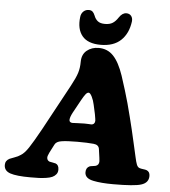

<svg xmlns="http://www.w3.org/2000/svg" viewBox="-75 -989 937 1058"><g transform="rotate(5 393.0 -460.5)"><path d="M329.1 -891.6Q331.1 -910.6 343.5 -922.4Q356 -934.1 373 -934.1Q386.2 -934.1 393.8 -927.5Q401.4 -920.9 407.2 -906.7Q414.6 -886.7 428.5 -876Q442.4 -865.2 468.3 -865.2Q494.6 -865.2 510.7 -875.5Q526.9 -885.7 540.5 -906.7Q558.6 -934.1 581.1 -934.1Q598.1 -934.1 607.7 -922.4Q617.2 -910.6 615.2 -891.6Q606.4 -824.7 566.2 -786.6Q525.9 -748.5 454.6 -748.5Q383.3 -748.5 352.1 -786.6Q320.8 -824.7 329.1 -891.6ZM249 -178.7 225.1 -132.3Q215.8 -112.8 215.8 -104.5Q215.8 -88.4 230.5 -82.5Q236.3 -81.1 247.8 -79.3Q259.3 -77.6 264.6 -75.7Q282.7 -68.8 282.7 -42.5Q282.7 -27.3 274.4 -17.1Q266.1 -6.8 253.7 -1Q241.2 4.9 219.7 8.1Q198.2 11.2 179.4 12Q160.6 12.7 132.3 12.7Q55.7 12.7 21 1Q-13.7 -10.7 -13.7 -43.5Q-13.7 -67.4 9.3 -79.1Q13.7 -81.5 34.9 -88.9Q56.2 -96.2 69.8 -106Q89.4 -117.7 111.3 -150.6Q133.3 -183.6 173.8 -256.8L311.5 -510.7Q335.9 -555.7 344.7 -583.7Q353.5 -611.8 353.5 -645Q353.5 -686.5 380.4 -708.5Q407.2 -730.5 445.8 -730.5Q495.1 -730.5 527.6 -696Q560.1 -661.6 584.5 -589.4Q597.7 -550.3 609.9 -509.5Q622.1 -468.8 629.9 -440.9Q637.7 -413.1 649.4 -366Q661.1 -318.8 665.8 -299.6Q670.4 -280.3 683.6 -222.4Q696.8 -164.6 700.7 -147Q706.1 -122.1 711.4 -108.4Q716.8 -94.7 726.6 -90.8Q734.4 -87.9 747.6 -86.4Q760.7 -85 767.1 -82.5Q785.6 -75.2 785.6 -51.8Q785.6 -14.2 745.1 -1.5Q708 10.7 590.3 10.7Q523.4 10.7 481.9 2Q432.6 -7.3 432.6 -42Q432.6 -66.9 452.1 -75.7Q458 -78.1 468.8 -79.1Q479.5 -80.1 484.4 -81.5Q503.9 -86.9 503.9 -108.4Q503.9 -112.8 502 -127.4L495.1 -176.8Q491.2 -199.2 463.4 -201.7Q430.7 -205.1 372.6 -205.1Q315.4 -205.1 285.6 -200.2Q257.3 -195.8 249 -178.7ZM403.3 -308.6Q414.6 -308.6 426.3 -307.9Q438 -307.1 440.4 -307.1Q450.7 -307.1 456.3 -313.2Q461.9 -319.3 461.9 -329.1Q461.9 -335 456.5 -365.2L445.3 -416Q440.4 -439.9 430.4 -460Q420.4 -480 412.1 -480Q403.8 -480 395.3 -469.2Q386.7 -458.5 373.5 -434.6L333.5 -361.8Q319.8 -335.9 319.8 -320.8Q319.8 -313.5 325.2 -309.8Q330.6 -306.2 337.4 -306.2Q339.4 -306.2 364.7 -307.4Q390.1 -308.6 403.3 -308.6Z"/></g></svg>

Font: Cooper* ExtraBold
Style: Italic
Weight: 800
Italic angle: -7°
Designer: Owen Earl
Foundry: indestructible type*
Version: Version 0.001